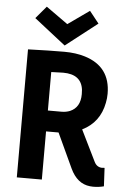

<svg xmlns="http://www.w3.org/2000/svg" viewBox="-60 -929 647 985"><g transform="rotate(5 263.5 -436.5)"><path d="M192.4 0V-248H256.8L339.8 -69.3Q375 5.9 441.4 12.7Q449.2 13.7 457 13.7Q487.3 13.7 512.7 6.8L507.8 -87.9Q502 -86.9 494.1 -86.9Q467.8 -87.9 455.1 -113.3L376 -274.4Q465.8 -318.4 485.4 -420.9Q490.2 -444.3 490.2 -467.8Q490.2 -607.4 357.4 -648.4Q309.6 -663.1 250 -663.1Q173.8 -663.1 63.5 -659.2V0ZM253.9 -555.7Q347.7 -555.7 357.4 -476.6Q358.4 -465.8 358.4 -454.1Q358.4 -385.7 305.7 -363.3Q286.1 -355.5 262.7 -355.5H192.4V-553.7Q233.4 -555.7 253.9 -555.7ZM249 -695.3 412.1 -822.3 363.3 -883.8 252.9 -805.7 140.6 -885.7 86.9 -822.3Z"/></g></svg>

Font: Yaldevi Colombo
Style: Bold
Weight: 700
Designer: Sol Matas, Denzil Rajitha, Kosala Senevirathne and Pathum Egodawatta
Foundry: Mooniak
Version: Version 1.020 ; ttfautohint (v1.6)